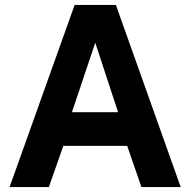

<svg xmlns="http://www.w3.org/2000/svg" viewBox="-20 -762 779 782"><path d="M19 0H179L238 -168H498L556 0H716L452 -742H284ZM273 -305 368 -588 461 -305Z"/></svg>

Font: 18Franklin
Style: Bold
Weight: 700
Designer: Pablo Impallari, Rodrigo Fuenzalida (Modified by Dan O. Williams)
Version: Version 0.025;PS 000.025;hotconv 1.0.88;makeotf.lib2.5.64775